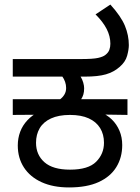

<svg xmlns="http://www.w3.org/2000/svg" viewBox="-20 -810 614 842"><path d="M283 12Q213 12 162.5 -11Q112 -34 85 -75.5Q58 -117 58 -172Q58 -204 68.5 -232Q79 -260 100 -282.5Q121 -305 152 -321L166 -307L36 -306V-375H244Q255 -383 262.5 -395.5Q270 -408 270 -424Q270 -438 265.5 -451Q261 -464 253 -475L298 -487L333 -475Q341 -462 345 -448Q349 -434 349 -423Q349 -407 345.5 -395.5Q342 -384 336 -375H539V-306L405 -308L420 -318Q449 -307 470.5 -286Q492 -265 504 -236.5Q516 -208 516 -174Q516 -119 490 -77Q464 -35 412.5 -11.5Q361 12 283 12ZM287 -66Q367 -66 401.5 -100.5Q436 -135 436 -184Q436 -221 419 -248.5Q402 -276 369 -291Q336 -306 287 -306Q237 -306 203.5 -290.5Q170 -275 154 -247.5Q138 -220 138 -184Q138 -131 175 -98.5Q212 -66 287 -66ZM36 -474V-551H334Q388 -551 410 -556Q432 -561 442 -569Q455 -579 459.5 -591.5Q464 -604 464 -618Q464 -651 448 -682.5Q432 -714 399 -747L464 -790Q511 -738 528 -696.5Q545 -655 545 -612Q545 -593 537.5 -565.5Q530 -538 504 -516Q479 -494 444.5 -484Q410 -474 352 -474Z"/></svg>

Font: lkannada05
Style: Book
Weight: 400
Designer: Jelle Bosma - Monotype Design Team
Foundry: Monotype Imaging Inc.
Version: Version 2.003